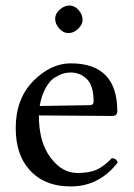

<svg xmlns="http://www.w3.org/2000/svg" viewBox="-20 -667 487 697"><path d="M180.2 -599.1Q180.2 -617.2 197 -632.1Q213.9 -647 231.9 -647Q251 -647 265.4 -630.4Q279.8 -613.8 279.8 -595.2Q279.8 -578.1 263.9 -562.5Q248 -546.9 228 -546.9Q210 -546.9 195.1 -563.5Q180.2 -580.1 180.2 -599.1ZM124 -282.2 305.2 -285.2Q320.3 -285.2 319.8 -298.8Q319.8 -356 295.4 -379.9Q271 -403.8 236.8 -403.8Q223.6 -403.8 210.9 -400.4Q198.2 -397 179.7 -386Q161.1 -375 146 -348.1Q130.9 -321.3 124 -282.2ZM386.2 -92.8Q403.3 -91.8 407.2 -77.1Q340.3 9.8 236.8 9.8Q137.7 9.8 84 -54.2Q37.1 -108.4 37.1 -202.1Q37.1 -308.1 100.6 -372.6Q164.1 -437 236.8 -437Q405.8 -437 405.8 -263.2Q405.8 -246.1 387.2 -246.1L121.1 -248Q121.1 -164.1 152.8 -110.8Q196.8 -39.1 262.2 -39.1Q304.2 -39.1 330.8 -51Q357.4 -63 386.2 -92.8Z"/></svg>

Font: Linux Libertine Capitals
Style: Small Caps
Weight: 400
Designer: Philipp H. Poll
Foundry: Philipp H. Poll
Version: Version 5.1.3